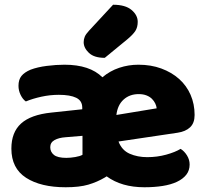

<svg xmlns="http://www.w3.org/2000/svg" viewBox="-20 -774 871 810"><path d="M252 -501Q359 -501 412 -448Q444 -475 483 -488Q522 -501 564 -501Q617 -501 660.5 -485Q704 -469 735.5 -441Q767 -413 784 -374Q801 -335 801 -289Q801 -255 782 -237Q763 -219 729 -214L480 -177Q494 -140 527 -125.5Q560 -111 601 -111Q643 -111 681 -121.5Q719 -132 742 -146Q758 -136 769 -118Q780 -100 780 -80Q780 -55 766 -37Q752 -19 726.5 -7Q701 5 666 10.5Q631 16 589 16Q493 16 430 -30L422 -25Q390 -6 352.5 5Q315 16 257 16Q152 16 90 -24Q28 -64 28 -147Q28 -216 69 -253Q110 -290 196 -299L327 -313V-320Q327 -349 301.5 -361.5Q276 -374 228 -374Q191 -374 154.5 -366Q118 -358 89 -346Q76 -355 67 -373.5Q58 -392 58 -412Q58 -438 70.5 -453.5Q83 -469 109 -480Q138 -491 177.5 -496Q217 -501 252 -501ZM260 -108Q277 -108 297.5 -111.5Q318 -115 328 -121V-201L256 -195Q228 -193 210 -183Q192 -173 192 -153Q192 -133 207.5 -120.5Q223 -108 260 -108ZM565 -377Q527 -377 501.5 -354Q476 -331 471 -289L641 -317Q640 -327 635 -337.5Q630 -348 621 -357Q612 -366 598 -371.5Q584 -377 565 -377ZM457 -754Q509 -754 535 -732Q561 -710 561 -682Q561 -659 551 -643.5Q541 -628 517 -608L422 -530Q377 -530 355 -551Q333 -572 333 -596Q333 -608 337.5 -619Q342 -630 356 -645Z"/></svg>

Font: Baloo Bhai 2 ExtraBold
Style: Regular
Weight: 800
Designer: Supriya Tembe, Noopur Datye and Ek Type
Foundry: Ek Type
Version: Version 1.640;PS 1.000;hotconv 16.6.51;makeotf.lib2.5.65220;